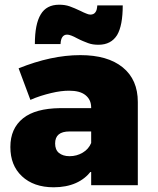

<svg xmlns="http://www.w3.org/2000/svg" viewBox="-20 -786 672 815"><path d="M501 -500C458 -535 398 -552 321 -552C238 -552 151 -533 59 -496L109 -362C138 -375 168 -384 197 -391C226 -398 251 -401 273 -401C304 -401 327 -395 343 -382C359 -369 367 -352 367 -329V-327H234C165 -326 113 -312 78 -284C42 -255 24 -215 24 -162C24 -110 40 -69 73 -38C106 -7 151 9 208 9C243 9 275 3 302 -9C329 -21 350 -38 367 -60V0H565V-353C565 -416 544 -465 501 -500ZM331 -138C314 -128 296 -123 275 -123C256 -123 241 -128 230 -137C219 -146 214 -160 214 -177C214 -211 234 -228 275 -228H367V-179C360 -162 348 -148 331 -138ZM477 -637C493 -664 501 -706 501 -763H393C392 -750 390 -740 385 -734C380 -727 373 -724 363 -724C358 -724 352 -726 345 -729C338 -732 330 -735 323 -739C305 -748 289 -754 276 -759C262 -764 247 -766 231 -766C195 -766 169 -752 153 -725C136 -697 128 -655 128 -599H237C238 -626 248 -639 265 -639C274 -639 288 -634 308 -623C325 -614 341 -608 354 -603C367 -598 382 -596 398 -596C434 -596 460 -610 477 -637Z"/></svg>

Font: Argentum Sans ExtraBold
Style: Regular
Weight: 800
Designer: Julieta Ulanovsky
Foundry: Julieta Ulanovsky
Version: Version 5.001;February 15, 2019;FontCreator 11.5.0.2425 64-b